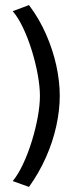

<svg xmlns="http://www.w3.org/2000/svg" viewBox="-20 -697 305 755"><path d="M30 -653Q51 -629 70.5 -588Q90 -547 105 -498.5Q120 -450 128.5 -403Q137 -356 137 -320Q137 -284 128.5 -237Q120 -190 105 -141.5Q90 -93 70.5 -51.5Q51 -10 30 15L94 38Q134 -18 161 -79Q188 -140 201.5 -202Q215 -264 215 -320Q215 -377 201.5 -439Q188 -501 161 -562.5Q134 -624 94 -677Z"/></svg>

Font: Catamaran
Style: Regular
Weight: 400
Designer: Pria Ravichandran
Version: Version 2.000